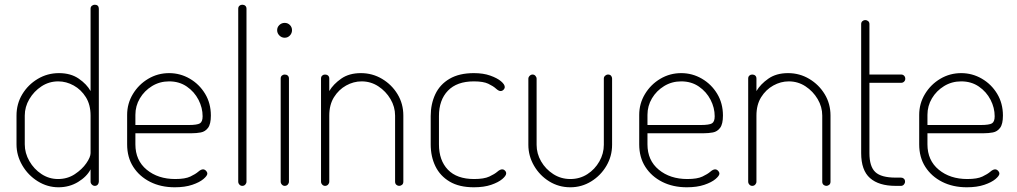

<svg xmlns="http://www.w3.org/2000/svg" viewBox="-20 -788 4311 814"><path d="M228 6Q181 6 140 -19.5Q99 -45 74.5 -87Q50 -129 50 -176V-298Q50 -348 74.5 -388.5Q99 -429 140 -453.5Q181 -478 230 -478Q280 -478 314 -454.5Q348 -431 364 -402V-751Q364 -759 369.5 -763.5Q375 -768 382 -768Q390 -768 394.5 -763.5Q399 -759 399 -751V-18Q399 -11 394.5 -5.5Q390 0 382 0Q375 0 369.5 -5.5Q364 -11 364 -18V-70Q348 -39 311 -16.5Q274 6 228 6ZM226 -29Q266 -29 297 -49.5Q328 -70 346 -96Q364 -122 364 -139V-298Q364 -344 344 -376Q324 -408 292.5 -425.5Q261 -443 227 -443Q188 -443 156 -422Q124 -401 104.5 -368Q85 -335 85 -298V-176Q85 -139 104.5 -105Q124 -71 156 -50Q188 -29 226 -29Z M721 6Q662 6 616.5 -17Q571 -40 545 -80.5Q519 -121 519 -176V-301Q519 -349 543.5 -389.5Q568 -430 608.5 -454Q649 -478 697 -478Q744 -478 784.5 -454.5Q825 -431 849.5 -390.5Q874 -350 874 -298Q874 -262 862 -246Q850 -230 831.5 -226.5Q813 -223 791 -223H554V-176Q554 -108 602 -68.5Q650 -29 723 -29Q765 -29 787 -39.5Q809 -50 820.5 -60Q832 -70 841 -70Q846 -70 850 -67Q854 -64 856.5 -60Q859 -56 859 -52Q859 -43 842.5 -29Q826 -15 795 -4.5Q764 6 721 6ZM554 -258H779Q816 -258 827.5 -265Q839 -272 839 -295Q839 -331 821.5 -365Q804 -399 772 -421Q740 -443 697 -443Q657 -443 624.5 -423Q592 -403 573 -371Q554 -339 554 -301Z M1007 0Q1000 0 995 -5.5Q990 -11 990 -18V-751Q990 -759 995 -763.5Q1000 -768 1007 -768Q1015 -768 1020 -763.5Q1025 -759 1025 -751V-18Q1025 -11 1020 -5.5Q1015 0 1007 0Z M1187 0Q1180 0 1175 -5.5Q1170 -11 1170 -18V-455Q1170 -463 1175 -467.5Q1180 -472 1187 -472Q1195 -472 1200 -467.5Q1205 -463 1205 -455V-18Q1205 -11 1200 -5.5Q1195 0 1187 0ZM1187 -628Q1174 -628 1164.5 -637.5Q1155 -647 1155 -660Q1155 -673 1164.5 -682Q1174 -691 1187 -691Q1200 -691 1209 -682Q1218 -673 1218 -660Q1218 -647 1209 -637.5Q1200 -628 1187 -628Z M1358 0Q1351 0 1346 -5.5Q1341 -11 1341 -18V-455Q1341 -463 1346 -467.5Q1351 -472 1358 -472Q1366 -472 1371 -467.5Q1376 -463 1376 -455V-402Q1393 -431 1426.5 -454.5Q1460 -478 1510 -478Q1559 -478 1600 -453.5Q1641 -429 1665.5 -388.5Q1690 -348 1690 -298V-18Q1690 -9 1684.5 -4.5Q1679 0 1672 0Q1666 0 1660.5 -4.5Q1655 -9 1655 -18V-298Q1655 -335 1635.5 -368Q1616 -401 1584 -422Q1552 -443 1513 -443Q1479 -443 1447.5 -425.5Q1416 -408 1396 -376Q1376 -344 1376 -298V-18Q1376 -11 1371 -5.5Q1366 0 1358 0Z M1989 6Q1927 6 1886.5 -18Q1846 -42 1826 -83Q1806 -124 1806 -176V-296Q1806 -347 1825.5 -388.5Q1845 -430 1886 -454Q1927 -478 1989 -478Q2029 -478 2058.5 -467.5Q2088 -457 2104 -443.5Q2120 -430 2120 -419Q2120 -415 2117.5 -411Q2115 -407 2111 -404.5Q2107 -402 2102 -402Q2094 -402 2082.5 -412.5Q2071 -423 2050 -433Q2029 -443 1989 -443Q1917 -443 1879 -403.5Q1841 -364 1841 -296V-176Q1841 -108 1879 -68.5Q1917 -29 1990 -29Q2032 -29 2054.5 -39.5Q2077 -50 2088.5 -60Q2100 -70 2109 -70Q2114 -70 2117.5 -67.5Q2121 -65 2123.5 -61.5Q2126 -58 2126 -53Q2126 -43 2109.5 -29Q2093 -15 2062.5 -4.5Q2032 6 1989 6Z M2398 6Q2349 6 2308.5 -19Q2268 -44 2244 -85.5Q2220 -127 2220 -174V-454Q2220 -461 2225.5 -466.5Q2231 -472 2238 -472Q2245 -472 2250 -466.5Q2255 -461 2255 -454V-174Q2255 -137 2274 -104Q2293 -71 2325.5 -50Q2358 -29 2398 -29Q2438 -29 2470 -49.5Q2502 -70 2521 -103.5Q2540 -137 2540 -174V-455Q2540 -462 2545.5 -467Q2551 -472 2558 -472Q2566 -472 2570.5 -467Q2575 -462 2575 -455V-174Q2575 -126 2551 -85Q2527 -44 2486.5 -19Q2446 6 2398 6Z M2892 6Q2833 6 2787.5 -17Q2742 -40 2716 -80.5Q2690 -121 2690 -176V-301Q2690 -349 2714.5 -389.5Q2739 -430 2779.5 -454Q2820 -478 2868 -478Q2915 -478 2955.5 -454.5Q2996 -431 3020.5 -390.5Q3045 -350 3045 -298Q3045 -262 3033 -246Q3021 -230 3002.5 -226.5Q2984 -223 2962 -223H2725V-176Q2725 -108 2773 -68.5Q2821 -29 2894 -29Q2936 -29 2958 -39.5Q2980 -50 2991.5 -60Q3003 -70 3012 -70Q3017 -70 3021 -67Q3025 -64 3027.5 -60Q3030 -56 3030 -52Q3030 -43 3013.5 -29Q2997 -15 2966 -4.5Q2935 6 2892 6ZM2725 -258H2950Q2987 -258 2998.5 -265Q3010 -272 3010 -295Q3010 -331 2992.5 -365Q2975 -399 2943 -421Q2911 -443 2868 -443Q2828 -443 2795.5 -423Q2763 -403 2744 -371Q2725 -339 2725 -301Z M3169 0Q3162 0 3157 -5.5Q3152 -11 3152 -18V-455Q3152 -463 3157 -467.5Q3162 -472 3169 -472Q3177 -472 3182 -467.5Q3187 -463 3187 -455V-402Q3204 -431 3237.5 -454.5Q3271 -478 3321 -478Q3370 -478 3411 -453.5Q3452 -429 3476.5 -388.5Q3501 -348 3501 -298V-18Q3501 -9 3495.5 -4.5Q3490 0 3483 0Q3477 0 3471.5 -4.5Q3466 -9 3466 -18V-298Q3466 -335 3446.5 -368Q3427 -401 3395 -422Q3363 -443 3324 -443Q3290 -443 3258.5 -425.5Q3227 -408 3207 -376Q3187 -344 3187 -298V-18Q3187 -11 3182 -5.5Q3177 0 3169 0Z M3777 0Q3706 0 3668.5 -33Q3631 -66 3631 -139V-686Q3631 -694 3636.5 -698.5Q3642 -703 3648 -703Q3655 -703 3660.5 -698.5Q3666 -694 3666 -686V-472H3801Q3808 -472 3813 -467Q3818 -462 3818 -454Q3818 -447 3813 -442Q3808 -437 3801 -437H3666V-139Q3666 -82 3691 -58.5Q3716 -35 3777 -35H3800Q3807 -35 3812 -30.5Q3817 -26 3817 -18Q3817 -11 3812 -5.5Q3807 0 3800 0Z M4079 6Q4020 6 3974.5 -17Q3929 -40 3903 -80.5Q3877 -121 3877 -176V-301Q3877 -349 3901.5 -389.5Q3926 -430 3966.5 -454Q4007 -478 4055 -478Q4102 -478 4142.5 -454.5Q4183 -431 4207.5 -390.5Q4232 -350 4232 -298Q4232 -262 4220 -246Q4208 -230 4189.5 -226.5Q4171 -223 4149 -223H3912V-176Q3912 -108 3960 -68.5Q4008 -29 4081 -29Q4123 -29 4145 -39.5Q4167 -50 4178.5 -60Q4190 -70 4199 -70Q4204 -70 4208 -67Q4212 -64 4214.5 -60Q4217 -56 4217 -52Q4217 -43 4200.5 -29Q4184 -15 4153 -4.5Q4122 6 4079 6ZM3912 -258H4137Q4174 -258 4185.5 -265Q4197 -272 4197 -295Q4197 -331 4179.5 -365Q4162 -399 4130 -421Q4098 -443 4055 -443Q4015 -443 3982.5 -423Q3950 -403 3931 -371Q3912 -339 3912 -301Z"/></svg>

Font: Dosis ExtraLight ExtraLight
Style: Regular
Weight: 250
Version: Version 3.001; ttfautohint (v1.8.2)